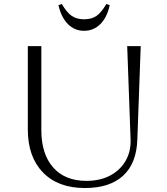

<svg xmlns="http://www.w3.org/2000/svg" viewBox="-20 -932 838 966"><path d="M120 -700H188V-278Q188 -157 247.5 -89.5Q307 -22 415 -22Q483 -22 533.5 -48.5Q584 -75 611.5 -122Q639 -169 637 -230L620 -700H688L671 -230Q667 -110 599.5 -48Q532 14 407 14Q272 14 196 -64.5Q120 -143 120 -280ZM403 -777Q355 -777 321.5 -811Q288 -845 274 -906L291 -912Q316 -869 341 -852Q366 -835 403 -835Q441 -835 465.5 -852Q490 -869 515 -912L532 -906Q519 -845 485 -811Q451 -777 403 -777Z"/></svg>

Font: Aboreto
Style: Regular
Weight: 400
Designer: Dominik Jáger
Foundry: Dominik Jáger
Version: Version 1.001; ttfautohint (v1.8.4.7-5d5b)